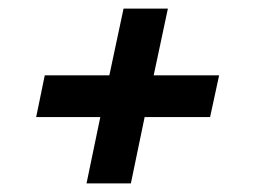

<svg xmlns="http://www.w3.org/2000/svg" viewBox="-20 -476 589 446"><path d="M181 -50 213 -204H64L84 -301H234L267 -456H370L337 -301H489L468 -204H316L284 -50Z"/></svg>

Font: Saira SemiBold
Style: Italic
Weight: 600
Italic angle: -12°
Designer: Hector Gatti with collaboration of the Omnibus-Type team
Foundry: Omnibus-Type
Version: Version 1.100; ttfautohint (v1.8.3)